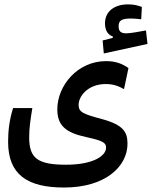

<svg xmlns="http://www.w3.org/2000/svg" viewBox="-20 -673 686 867"><path d="M269 173.8C457.5 173.8 555.7 77.6 555.7 -23.9C555.7 -75.7 538.6 -108.9 439 -135.7C355 -158.2 335 -166.5 335 -199.7C335 -238.8 377.4 -293.5 457.5 -293.5C492.7 -293.5 516.6 -283.7 540 -270.5L560.1 -365.7C533.7 -384.3 503.9 -397 459 -397C330.1 -397 238.8 -286.6 238.8 -179.2C238.8 -106.9 275.9 -74.2 368.2 -54.2C442.4 -38.1 459 -29.3 459 -6.8C459 33.7 395 70.8 278.8 70.8C150.4 70.8 111.8 42 111.8 -52.2C111.8 -96.7 117.2 -129.9 126 -185.1H39.1C22.5 -131.8 16.6 -83 16.6 -32.7C16.6 114.7 102.5 173.8 269 173.8ZM448.7 -431.6 646 -474.6 639.2 -535.6C609.9 -530.3 569.3 -522.5 550.8 -522.5C527.3 -522.5 515.6 -529.8 515.6 -554.7C515.6 -580.1 528.8 -589.4 571.8 -589.4C583 -589.4 602.5 -587.9 617.7 -585.9L620.6 -641.6C604 -647.9 585.9 -653.3 558.6 -653.3C497.6 -653.3 454.1 -622.6 454.1 -567.4C454.1 -536.1 466.8 -516.1 489.3 -508.3V-502L443.4 -490.2Z"/></svg>

Font: Cascadia Code PL
Style: Regular
Weight: 400
Monospace: yes
Designer: Aaron Bell
Foundry: Saja Typeworks
Version: Version 2404.023